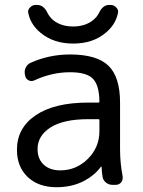

<svg xmlns="http://www.w3.org/2000/svg" viewBox="-20 -782 588 791"><path d="M134.8 -168Q134.8 -127 160.2 -103.5Q185.5 -80.1 228.5 -80.1Q293.9 -80.1 341.8 -127.4Q389.6 -174.8 389.6 -242.2V-287.1Q389.6 -291 384.8 -291H343.8Q241.2 -291 188 -256.8Q134.8 -222.7 134.8 -168ZM268.6 -557.6Q378.9 -557.6 426.8 -511.2Q474.6 -464.8 474.6 -359.4V-165Q474.6 -111.3 485.4 -54.7Q485.4 -51.8 485.4 -48.8Q485.4 -39.1 479.5 -31.2Q470.7 -20.5 457 -20.5H443.4Q427.7 -20.5 416 -30.3Q404.3 -40 402.3 -54.7Q399.4 -75.2 398.4 -94.7Q398.4 -95.7 397.5 -95.7Q396.5 -95.7 395.5 -94.7Q370.1 -60.5 329.1 -38.1Q278.3 -10.7 212.9 -10.7Q138.7 -10.7 94.2 -52.7Q49.8 -94.7 49.8 -165Q49.8 -254.9 127 -307.1Q204.1 -359.4 343.8 -359.4H384.8Q389.6 -359.4 389.6 -363.3Q388.7 -430.7 363.3 -457Q337.9 -484.4 268.6 -484.4Q194.3 -484.4 122.1 -451.2Q110.4 -445.3 98.6 -450.7Q86.9 -456.1 84 -468.8L83 -473.6Q79.1 -489.3 85.9 -503.4Q92.8 -517.6 106.4 -523.4Q182.6 -557.6 268.6 -557.6ZM96.7 -727.5Q95.7 -730.5 95.7 -733.4Q95.7 -743.2 103.5 -751Q113.3 -761.7 127 -761.7H132.8Q160.2 -761.7 175.8 -728.5Q184.6 -710.9 201.2 -697.3Q233.4 -672.9 281.2 -672.9Q329.1 -672.9 361.3 -697.3Q378.9 -710.9 387.7 -728.5Q403.3 -761.7 429.7 -761.7H435.5Q449.2 -761.7 459 -751Q466.8 -743.2 466.8 -733.4Q466.8 -730.5 465.8 -727.5Q456.1 -680.7 416 -647.5Q363.3 -602.5 281.7 -602.5Q200.2 -602.5 146.5 -647.5Q106.4 -680.7 96.7 -727.5Z"/></svg>

Font: Gen Jyuu GothicL Regular
Style: Regular
Weight: 400
Designer: [Source Han Sans]
Ryoko NISHIZUKA  (kana & ideographs); Paul D. Hunt (Latin, Greek & Cyrillic); Wenlong ZHANG  (bopomofo
Version: Version 1.002.20150607